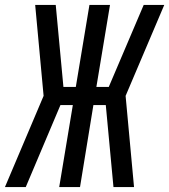

<svg xmlns="http://www.w3.org/2000/svg" viewBox="-37 -755 683 775"><path d="M-17 0 139 -368 105 -735H188L219 -404H269L324 -735H407L352 -404H402L543 -735H626L470 -368L504 0H421L390 -331H340L286 0H202L257 -331H207L67 0Z"/></svg>

Font: Iosevka Curly Extended
Style: Italic
Weight: 400
Width: 7
Italic angle: -9°
Monospace: yes
Designer: Belleve Invis
Foundry: Belleve Invis
Version: Version 11.1.0; ttfautohint (v1.8.3)